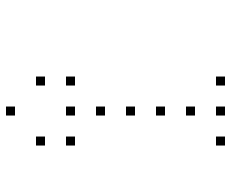

<svg xmlns="http://www.w3.org/2000/svg" viewBox="-85 -720 770 640"><g transform="rotate(-90 300.0 -400.0)"><path d="M236 -765Q235 -765 235 -765Q235 -765 235 -764V-736Q235 -735 235 -735Q235 -735 236 -735H264Q265 -735 265 -735Q265 -735 265 -736V-764Q265 -765 265 -765Q265 -765 264 -765ZM136 -665Q135 -665 135 -665Q135 -665 135 -664V-636Q135 -635 135 -635Q135 -635 136 -635H164Q165 -635 165 -635Q165 -635 165 -636V-664Q165 -665 165 -665Q165 -665 164 -665ZM336 -665Q335 -665 335 -665Q335 -665 335 -664V-636Q335 -635 335 -635Q335 -635 336 -635H364Q365 -635 365 -635Q365 -635 365 -636V-664Q365 -665 365 -665Q365 -665 364 -665ZM136 -565Q135 -565 135 -565Q135 -565 135 -564V-536Q135 -535 135 -535Q135 -535 136 -535H164Q165 -535 165 -535Q165 -535 165 -536V-564Q165 -565 165 -565Q165 -565 164 -565ZM236 -565Q235 -565 235 -565Q235 -565 235 -564V-536Q235 -535 235 -535Q235 -535 236 -535H264Q265 -535 265 -535Q265 -535 265 -536V-564Q265 -565 265 -565Q265 -565 264 -565ZM336 -565Q335 -565 335 -565Q335 -565 335 -564V-536Q335 -535 335 -535Q335 -535 336 -535H364Q365 -535 365 -535Q365 -535 365 -536V-564Q365 -565 365 -565Q365 -565 364 -565ZM236 -465Q235 -465 235 -465Q235 -465 235 -464V-436Q235 -435 235 -435Q235 -435 236 -435H264Q265 -435 265 -435Q265 -435 265 -436V-464Q265 -465 265 -465Q265 -465 264 -465ZM236 -365Q235 -365 235 -365Q235 -365 235 -364V-336Q235 -335 235 -335Q235 -335 236 -335H264Q265 -335 265 -335Q265 -335 265 -336V-364Q265 -365 265 -365Q265 -365 264 -365ZM236 -265Q235 -265 235 -265Q235 -265 235 -264V-236Q235 -235 235 -235Q235 -235 236 -235H264Q265 -235 265 -235Q265 -235 265 -236V-264Q265 -265 265 -265Q265 -265 264 -265ZM236 -165Q235 -165 235 -165Q235 -165 235 -164V-136Q235 -135 235 -135Q235 -135 236 -135H264Q265 -135 265 -135Q265 -135 265 -136V-164Q265 -165 265 -165Q265 -165 264 -165ZM136 -65Q135 -65 135 -65Q135 -65 135 -64V-36Q135 -35 135 -35Q135 -35 136 -35H164Q165 -35 165 -35Q165 -35 165 -36V-64Q165 -65 165 -65Q165 -65 164 -65ZM236 -65Q235 -65 235 -65Q235 -65 235 -64V-36Q235 -35 235 -35Q235 -35 236 -35H264Q265 -35 265 -35Q265 -35 265 -36V-64Q265 -65 265 -65Q265 -65 264 -65ZM336 -65Q335 -65 335 -65Q335 -65 335 -64V-36Q335 -35 335 -35Q335 -35 336 -35H364Q365 -35 365 -35Q365 -35 365 -36V-64Q365 -65 365 -65Q365 -65 364 -65Z"/></g></svg>

Font: Doto Black Thin
Style: Regular
Weight: 250
Monospace: yes
Version: Version 1.000